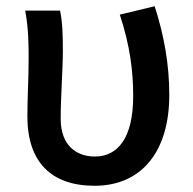

<svg xmlns="http://www.w3.org/2000/svg" viewBox="-20 -584 621 617"><path d="M284 13C431 13 524 -92 524 -279C524 -375 508 -468 477 -564L365 -537C398 -437 408 -355 408 -275C408 -140 358 -81 285 -81C225 -81 175 -117 175 -202C175 -271 182 -363 182 -419C182 -470 181 -511 173 -550H61C72 -490 72 -438 72 -394C72 -330 68 -271 68 -210C68 -65 143 13 284 13Z"/></svg>

Font: Spoqa Han Sans Neo Medium
Style: Regular
Weight: 500
Designer: [Spoqa Han Sans Neo] Dong-huui Kim  Younghwa Kang  Yujin Lee  [Noto Sans] Ryoko NISHIZUKA  (kana & ideographs); Paul D. 
Foundry: Spoqa (http://www.spoqa-han-sans.com)
Version: Version 1.000